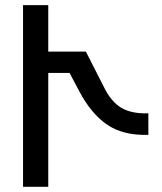

<svg xmlns="http://www.w3.org/2000/svg" viewBox="-20 -720 624 740"><path d="M68.8 0V-700.2H166V-521H311L380.9 -383.8Q408.2 -328.1 447.3 -304.7Q486.3 -281.2 551.8 -283.2V-200.2Q455.1 -197.3 393.3 -239.3Q331.5 -281.2 286.1 -367.2L248 -439H166V0Z"/></svg>

Font: LT Superior Med
Style: Regular
Weight: 500
Designer: Daniel Lyons
Foundry: LyonsType
Version: Version 1.000